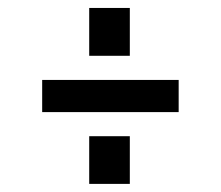

<svg xmlns="http://www.w3.org/2000/svg" viewBox="-20 -574 550 478"><path d="M303.2 -116.2H202.1V-234.9H303.2ZM424.8 -294.9H85V-375H424.8ZM303.2 -435.1H202.1V-554.2H303.2Z"/></svg>

Font: Unica One
Style: Bold
Weight: 400
Designer: Eduardo Rodriguez Tunni
Foundry: Eduardo Rodriguez Tunni
Version: Version 1.001